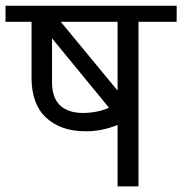

<svg xmlns="http://www.w3.org/2000/svg" viewBox="-35 -667 652 687"><path d="M385.7 0V-219.9Q329.1 -197.2 272.5 -197.2Q182.5 -197.2 130.2 -245.7Q77.9 -294.2 77.9 -388.3V-589H-15.2V-646.6H597.1V-589H460.6V0ZM385.7 -589H182.5L385.7 -342.8ZM354.9 -281.6 151.2 -529.8V-373.1Q151.2 -317 180 -289.9Q208.8 -262.9 261.1 -262.9Q313.4 -262.9 354.9 -281.6Z"/></svg>

Font: Khula
Style: Regular
Weight: 400
Designer: Erin McLaughlin, Steve Matteson
Version: Version 1.000;PS 1.0;hotconv 1.0.72;makeotf.lib2.5.5900; ttf